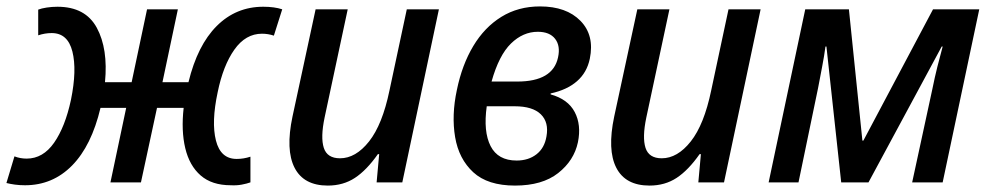

<svg xmlns="http://www.w3.org/2000/svg" viewBox="-39 -568 3083 598"><path d="M39 9Q22 9 7.5 7Q-7 5 -19 2L6 -81Q24 -74 44 -74Q95 -74 129.5 -123.5Q164 -173 182 -257Q201 -350 186.5 -407.5Q172 -465 122 -465Q101 -465 80 -458V-538Q90 -542 106.5 -544.5Q123 -547 140 -547Q227 -547 262.5 -481.5Q298 -416 288 -312H371L419 -539H515L467 -312H548Q576 -427 636 -487Q696 -547 781 -547Q798 -547 813 -545Q828 -543 840 -539L814 -457Q796 -463 777 -463Q726 -463 691 -413.5Q656 -364 639 -281Q619 -188 633.5 -130.5Q648 -73 698 -73Q720 -73 741 -80V0Q730 4 714 7Q698 10 680 9Q621 9 586 -21.5Q551 -52 538 -106.5Q525 -161 533 -232H450L400 0H305L354 -232H274Q246 -114 185.5 -52.5Q125 9 39 9Z M982 10Q907 10 878.5 -45.5Q850 -101 872 -205L944 -539H1044L972 -202Q959 -140 969.5 -107.5Q980 -75 1020 -75Q1069 -75 1110.5 -127.5Q1152 -180 1174 -286L1228 -539H1328L1214 0H1134L1142 -88H1138Q1103 -38 1066.5 -14Q1030 10 982 10Z M1565 10Q1480 10 1435 -31.5Q1390 -73 1378.5 -141Q1367 -209 1384 -288Q1400 -366 1435 -424.5Q1470 -483 1522.5 -515.5Q1575 -548 1643 -548Q1725 -548 1769 -503Q1813 -458 1798 -385Q1789 -342 1758 -315Q1727 -288 1676 -277V-274Q1730 -259 1751 -219Q1772 -179 1761 -125Q1749 -68 1699.5 -29Q1650 10 1565 10ZM1636 -469Q1590 -469 1552.5 -432.5Q1515 -396 1492 -314H1572Q1683 -314 1699 -389Q1707 -425 1690 -447Q1673 -469 1636 -469ZM1570 -68Q1607 -68 1632 -87.5Q1657 -107 1663 -143Q1671 -187 1645.5 -212Q1620 -237 1564 -237H1477Q1466 -158 1489 -113Q1512 -68 1570 -68Z M1984 10Q1909 10 1880.5 -45.5Q1852 -101 1874 -205L1946 -539H2046L1974 -202Q1961 -140 1971.5 -107.5Q1982 -75 2022 -75Q2071 -75 2112.5 -127.5Q2154 -180 2176 -286L2230 -539H2330L2216 0H2136L2144 -88H2140Q2105 -38 2068.5 -14Q2032 10 1984 10Z M2355 0 2469 -539H2605L2647 -130H2650L2867 -539H3011L2897 0H2802L2865 -291Q2872 -326 2880.5 -360Q2889 -394 2897 -423H2894L2666 0H2581L2535 -423H2532Q2528 -393 2521.5 -359.5Q2515 -326 2509 -294L2448 0Z"/></svg>

Font: Noto Sans SemiCondensed Medium
Style: Italic
Weight: 500
Width: 4
Italic angle: -12°
Designer: Monotype Design Team
Foundry: Monotype Imaging Inc.
Version: Version 2.013; ttfautohint (v1.8.4.7-5d5b)